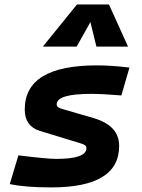

<svg xmlns="http://www.w3.org/2000/svg" viewBox="-20 -815 626 845"><path d="M205.6 9.8C405.3 9.8 504.4 -50.8 504.4 -172.9C504.4 -233.4 466.3 -273.4 391.6 -295.4L253.9 -335.4C238.3 -339.8 229.5 -345.7 229.5 -355.5C229.5 -386.7 279.8 -401.9 381.8 -401.9C416 -401.9 460 -399.4 514.2 -395L549.8 -517.6C497.6 -523.9 450.2 -527.3 406.7 -527.3C194.3 -527.3 88.9 -462.9 88.9 -333C88.9 -285.6 110.4 -252.4 155.8 -238.8L335 -184.1C351.1 -179.2 360.4 -173.8 360.4 -163.6C360.4 -131.3 316.4 -115.7 227.5 -115.7C199.2 -115.7 144 -121.1 61 -131.3L22.9 -4.9C67.9 4.9 128.4 9.8 205.6 9.8ZM459.5 -795.4H318.8L168.5 -609.9H317.4L377.9 -717.8L404.3 -609.9H543.5Z"/></svg>

Font: Cascadia Code
Style: Bold Italic
Weight: 700
Italic angle: -10°
Monospace: yes
Designer: Aaron Bell
Foundry: Saja Typeworks
Version: Version 2404.023